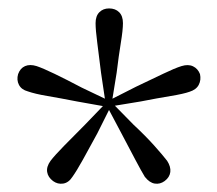

<svg xmlns="http://www.w3.org/2000/svg" viewBox="-20 -832 516 456"><path d="M231 -585 220 -659Q215 -700 211 -730.5Q207 -761 207 -777Q207 -794 216 -803Q225 -812 239 -812Q254 -812 263 -803Q272 -794 272 -777Q272 -761 267 -730.5Q262 -700 257 -659L245 -585ZM236 -578 163 -591Q122 -599 92.5 -604Q63 -609 46 -615Q31 -619 25 -630.5Q19 -642 23 -656Q28 -670 39.5 -675Q51 -680 67 -675Q82 -670 110 -656.5Q138 -643 174 -624L241 -592ZM244 -581 211 -515Q192 -480 177 -453Q162 -426 152 -412Q143 -398 130 -396Q117 -394 106 -402Q94 -411 92 -423.5Q90 -436 100 -450Q110 -463 132 -485.5Q154 -508 182 -536L233 -589ZM244 -590 297 -536Q326 -509 346.5 -486Q367 -463 377 -450Q386 -436 384.5 -423.5Q383 -411 371 -402Q360 -394 347.5 -396Q335 -398 324 -412Q316 -425 301.5 -452.5Q287 -480 268 -516L233 -582ZM236 -592 303 -626Q341 -644 368 -657Q395 -670 411 -675Q427 -680 438.5 -674.5Q450 -669 455 -656Q458 -642 452 -630.5Q446 -619 430 -614Q416 -609 385.5 -604Q355 -599 314 -591L241 -579Z"/></svg>

Font: Noto Serif KR ExtraLight Light
Style: Regular
Weight: 300
Version: Version 2.003-H1;hotconv 1.1.1;makeotfexe 2.6.0